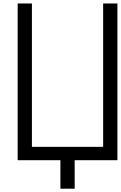

<svg xmlns="http://www.w3.org/2000/svg" viewBox="-20 -937 707 1123"><path d="M83.3 0V-916.7H166.7V-78.1H583.3V-916.7H666.7V0H416.7V166.7H333.3V0Z"/></svg>

Font: Monoid
Style: Regular
Weight: 400
Width: 4
Monospace: yes
Designer: Andreas Larsen (@larsenwork)
Version: Version 0.61